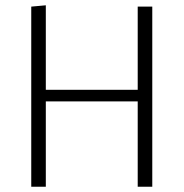

<svg xmlns="http://www.w3.org/2000/svg" viewBox="-20 -705 693 725"><path d="M555 0V-680H500V-366H153V-685L98 -680V0H153V-322H500V0Z"/></svg>

Font: Catamaran ExtraLight
Style: Regular
Weight: 250
Designer: Pria Ravichandran
Version: Version 2.000